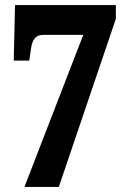

<svg xmlns="http://www.w3.org/2000/svg" viewBox="-20 -734 506 754"><path d="M76 0 307 -597H150Q128 -597 117 -584Q106 -571 102 -545L95 -496H34L39 -714H435V-660L211 0Z"/></svg>

Font: Noto Serif Khmer ExtraCondensed Black
Style: Regular
Weight: 900
Width: 2
Designer: Danh Hong and the Monotype Design Team
Foundry: Monotype Imaging Inc.
Version: Version 2.004